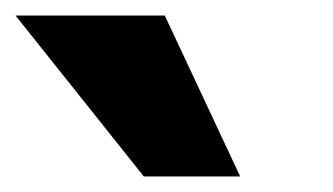

<svg xmlns="http://www.w3.org/2000/svg" viewBox="-75 -785 429 247"><path d="M-55 -765H137L234 -558H110Z"/></svg>

Font: Nunito Sans Heavy
Style: Regular
Weight: 400
Designer: Vernon Adams
Foundry: Vernon Adams
Version: Version 2.500